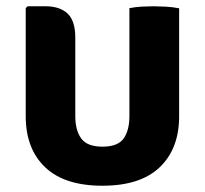

<svg xmlns="http://www.w3.org/2000/svg" viewBox="-20 -577 653 612"><path d="M551 -206.5Q551 -103 489.2 -44Q427.5 15 306.5 15Q185.5 15 123.8 -44Q62 -103 62 -206.5V-551L68 -557H125Q170.5 -557 195.2 -534Q220 -511 220 -456.5V-207Q220 -161.5 239 -135.5Q258 -109.5 306.5 -109.5Q355.5 -109.5 374 -135.5Q392.5 -161.5 392.5 -207V-551Q412.5 -555 433.5 -556Q454.5 -557 470 -557Q484 -557 508 -555.8Q532 -554.5 551 -550.5Z"/></svg>

Font: Signika SC
Style: Bold
Weight: 700
Designer: Anna Giedryś
Foundry: Anna Giedryś
Version: Version 2.000; ttfautohint (v1.8.3) -l 8 -r 50 -G 200 -x 9 -